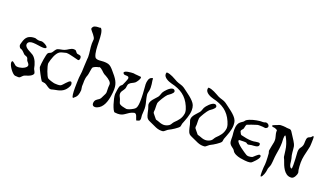

<svg xmlns="http://www.w3.org/2000/svg" viewBox="-74 -1208 3091 1811"><g transform="rotate(20 1471.5 -302.5)"><path d="M145 -401C81 -401 53 -377 38 -319C35 -306 31 -299 31 -291C31 -284 33 -277 41 -266C45 -260 56 -259 63 -255C77 -247 87 -233 99 -222C107 -214 124 -213 133 -205C142 -198 142 -182 148 -173C155 -163 171 -150 171 -136C171 -113 131 -93 97 -89C93 -88 88 -88 84 -88C73 -88 64 -90 58 -94C53 -97 27 -123 19 -123H17C12 -120 10 -114 10 -108C10 -73 64 -4 87 -2C102 -1 111 0 118 0C135 0 137 -5 158 -26C173 -42 229 -42 250 -78C251 -80 251 -82 251 -85C251 -98 235 -118 233 -128C226 -168 210 -218 175 -244C152 -261 88 -281 88 -316V-322C93 -345 114 -352 141 -352C175 -352 218 -341 246 -341C258 -341 268 -343 273 -348C275 -350 275 -352 275 -354C275 -370 230 -393 211 -393C203 -393 196 -392 190 -391H189C174 -391 161 -396 145 -401Z M444 3H451C460 1 469 -3 478 -4C531 -13 572 -23 601 -71C606 -80 614 -93 614 -105V-108C612 -125 606 -131 599 -131C578 -131 542 -75 523 -65C515 -61 503 -60 491 -60C481 -60 471 -61 463 -61C450 -62 400 -77 390 -85C374 -97 341 -189 341 -219C341 -220 342 -222 342 -224C350 -261 371 -330 406 -351C422 -361 449 -364 468 -370H475C506 -370 593 -343 596 -344C606 -347 610 -357 610 -368C610 -380 605 -392 595 -392C593 -395 571 -395 565 -399C556 -404 548 -423 539 -425C533 -426 529 -427 524 -427C493 -427 471 -401 443 -391C422 -383 399 -383 377 -374C360 -366 352 -343 339 -328C329 -316 312 -318 303 -304C293 -287 279 -195 279 -163V-158C279 -149 332 -50 342 -39C347 -35 369 -35 377 -32C400 -23 422 3 444 3Z M782 -410C762 -410 747 -414 740 -426C704 -495 737 -660 695 -702C694 -703 692 -703 689 -703H686C684 -703 683 -700 682 -701C661 -701 629 -701 618 -683C618 -682 607 -670 613 -660C625 -640 667 -604 667 -576C667 -574 667 -571 666 -569C665 -557 664 -546 664 -535C664 -490 675 -447 675 -403C675 -395 674 -387 673 -379C669 -337 670 -295 667 -253C665 -225 659 -197 659 -169C659 -163 657 -127 657 -88C657 -42 660 7 672 7H673C677 6 679 2 682 -1C710 -21 717 -48 720 -86V-89C720 -101 715 -112 715 -124V-129C719 -165 709 -191 730 -243C735 -256 740 -315 747 -324C758 -336 785 -345 801 -347C803 -348 804 -351 806 -351C831 -351 856 -313 873 -304C897 -292 939 -269 950 -244C952 -240 953 -234 953 -229C953 -218 951 -207 951 -199C951 -174 952 -161 952 -153C952 -137 948 -134 923 -83C919 -76 914 -71 909 -67C891 -54 867 -46 867 -9C867 7 877 18 894 18C900 18 907 17 915 14C975 -7 996 -80 1004 -136C1008 -162 1010 -183 1010 -202C1010 -265 987 -299 928 -366C913 -383 897 -401 874 -408C860 -412 844 -413 828 -413C813 -413 796 -410 782 -410Z M1131 -406H1130C1106 -406 1039 -401 1039 -380C1039 -377 1041 -374 1044 -370C1058 -353 1099 -375 1099 -344V-341C1099 -334 1074 -275 1070 -269C1064 -261 1054 -257 1049 -248C1038 -225 1037 -189 1033 -165V-158C1033 -119 1068 -1 1089 2C1101 3 1110 4 1119 4C1188 4 1194 -41 1263 -58H1268C1290 -58 1295 -17 1302 -5C1303 -2 1304 4 1307 3C1314 1 1334 -3 1338 -10C1341 -17 1342 -23 1342 -30C1342 -41 1339 -52 1339 -63C1340 -84 1342 -106 1342 -128C1342 -159 1333 -191 1325 -222C1323 -233 1320 -245 1319 -257C1319 -260 1318 -262 1318 -265C1318 -283 1326 -298 1327 -316C1328 -322 1328 -328 1328 -333C1328 -357 1324 -380 1320 -404C1319 -408 1321 -425 1316 -425H1314C1313 -425 1311 -424 1309 -423C1278 -418 1272 -375 1272 -348C1272 -326 1280 -268 1280 -213V-196C1280 -161 1277 -129 1268 -113C1261 -98 1236 -86 1222 -79C1215 -76 1193 -67 1182 -67H1180C1161 -71 1112 -77 1104 -97C1098 -110 1097 -125 1090 -139C1083 -153 1075 -166 1075 -182C1075 -203 1088 -214 1097 -229L1103 -239C1115 -258 1106 -280 1121 -297C1137 -315 1160 -318 1177 -333C1186 -342 1209 -372 1209 -390C1209 -393 1208 -396 1207 -398C1206 -400 1141 -402 1131 -406Z M1560 14C1565 14 1570 14 1575 13C1589 12 1610 -16 1628 -22C1643 -28 1710 -69 1717 -86C1721 -95 1720 -107 1723 -116C1740 -161 1765 -216 1765 -268C1765 -284 1763 -300 1757 -315C1739 -362 1658 -412 1621 -441C1598 -458 1564 -461 1539 -474C1505 -492 1461 -521 1422 -521V-522C1418 -515 1417 -509 1417 -503C1417 -468 1467 -446 1499 -438C1594 -416 1659 -374 1698 -284C1706 -266 1714 -244 1714 -223C1714 -219 1714 -216 1713 -212C1705 -163 1680 -137 1646 -104C1634 -92 1628 -71 1613 -62C1595 -51 1578 -46 1561 -46C1540 -46 1519 -54 1496 -63C1493 -64 1477 -67 1476 -70C1464 -86 1449 -101 1437 -118C1435 -121 1434 -126 1434 -132C1434 -141 1436 -151 1436 -155C1436 -167 1435 -181 1435 -194C1435 -202 1435 -210 1436 -218C1439 -236 1484 -308 1500 -322C1511 -331 1552 -355 1552 -376C1552 -381 1549 -386 1544 -391C1540 -395 1534 -396 1529 -396C1499 -396 1455 -346 1445 -326C1438 -311 1435 -292 1424 -278C1402 -251 1362 -219 1362 -182C1362 -179 1363 -176 1363 -173C1365 -161 1372 -151 1375 -136C1399 -25 1397 -50 1486 -6C1510 6 1533 14 1560 14Z M1979 14C1984 14 1989 14 1994 13C2008 12 2029 -16 2047 -22C2062 -28 2129 -69 2136 -86C2140 -95 2139 -107 2142 -116C2159 -161 2184 -216 2184 -268C2184 -284 2182 -300 2176 -315C2158 -362 2077 -412 2040 -441C2017 -458 1983 -461 1958 -474C1924 -492 1880 -521 1841 -521V-522C1837 -515 1836 -509 1836 -503C1836 -468 1886 -446 1918 -438C2013 -416 2078 -374 2117 -284C2125 -266 2133 -244 2133 -223C2133 -219 2133 -216 2132 -212C2124 -163 2099 -137 2065 -104C2053 -92 2047 -71 2032 -62C2014 -51 1997 -46 1980 -46C1959 -46 1938 -54 1915 -63C1912 -64 1896 -67 1895 -70C1883 -86 1868 -101 1856 -118C1854 -121 1853 -126 1853 -132C1853 -141 1855 -151 1855 -155C1855 -167 1854 -181 1854 -194C1854 -202 1854 -210 1855 -218C1858 -236 1903 -308 1919 -322C1930 -331 1971 -355 1971 -376C1971 -381 1968 -386 1963 -391C1959 -395 1953 -396 1948 -396C1918 -396 1874 -346 1864 -326C1857 -311 1854 -292 1843 -278C1821 -251 1781 -219 1781 -182C1781 -179 1782 -176 1782 -173C1784 -161 1791 -151 1794 -136C1818 -25 1816 -50 1905 -6C1929 6 1952 14 1979 14Z M2426 10C2441 10 2454 8 2464 2C2468 -1 2524 -51 2524 -77C2524 -83 2521 -88 2515 -90C2514 -91 2513 -91 2512 -91C2495 -91 2460 -50 2452 -47C2444 -44 2429 -41 2416 -41C2408 -41 2399 -43 2394 -46C2371 -60 2277 -120 2277 -148C2277 -155 2282 -156 2287 -156H2289C2301 -156 2315 -157 2329 -157C2336 -157 2343 -157 2350 -156C2358 -154 2363 -144 2374 -144H2377C2387 -145 2397 -149 2407 -150C2427 -152 2478 -149 2478 -178C2478 -181 2478 -185 2476 -189C2474 -194 2467 -196 2459 -196C2444 -196 2423 -191 2414 -190C2408 -190 2401 -189 2394 -189C2357 -189 2323 -197 2285 -206C2278 -208 2268 -231 2265 -238V-241C2265 -251 2282 -264 2285 -273C2289 -286 2289 -303 2298 -315C2300 -317 2383 -346 2393 -348C2401 -350 2409 -350 2417 -350C2427 -350 2437 -349 2446 -349H2447C2454 -349 2463 -346 2471 -346C2473 -346 2476 -346 2478 -347C2492 -353 2497 -361 2497 -369C2497 -384 2481 -398 2462 -398C2449 -392 2440 -391 2431 -391H2414C2410 -391 2406 -391 2401 -390C2364 -386 2311 -374 2280 -354C2271 -349 2267 -337 2258 -331C2239 -318 2221 -308 2213 -286C2206 -268 2204 -250 2204 -231C2204 -213 2206 -195 2208 -178C2209 -172 2209 -167 2209 -161V-140C2209 -123 2210 -107 2217 -94C2227 -77 2242 -70 2257 -57C2267 -49 2271 -34 2281 -27C2305 -7 2343 2 2373 5C2386 7 2407 10 2426 10Z M2589 98H2591C2606 98 2625 39 2625 22C2625 -2 2641 -20 2644 -42C2650 -77 2649 -112 2655 -146C2662 -187 2669 -227 2669 -269C2669 -278 2662 -344 2676 -344H2677C2680 -344 2700 -306 2711 -272C2725 -232 2725 -194 2732 -153C2734 -140 2743 -130 2746 -118C2762 -71 2792 10 2856 10C2860 10 2865 9 2869 9C2891 5 2910 -36 2910 -54V-56C2910 -64 2905 -72 2904 -81C2901 -102 2899 -130 2899 -154C2899 -203 2912 -248 2923 -295C2925 -306 2928 -317 2930 -327C2931 -336 2933 -373 2933 -400C2933 -415 2932 -427 2930 -428H2926C2919 -428 2916 -420 2910 -414C2902 -407 2887 -405 2880 -397C2864 -377 2874 -339 2866 -315C2855 -281 2836 -285 2836 -237C2836 -216 2840 -196 2840 -175C2840 -164 2842 -133 2842 -108C2842 -88 2841 -71 2836 -71H2834C2806 -83 2812 -136 2804 -161C2791 -199 2793 -234 2787 -274C2780 -308 2752 -341 2735 -370C2730 -379 2720 -393 2715 -401C2705 -416 2694 -416 2683 -416H2677C2670 -416 2663 -417 2656 -418C2655 -418 2654 -418 2654 -419C2636 -422 2619 -421 2602 -421C2595 -421 2590 -419 2582 -416C2578 -412 2525 -397 2527 -389C2529 -381 2537 -379 2547 -379C2562 -379 2583 -365 2584 -365V-354C2584 -315 2601 -298 2598 -260C2597 -246 2596 -242 2596 -244C2590 -210 2583 -185 2580 -160V-157C2580 -148 2585 -142 2586 -133C2588 -106 2590 -79 2590 -51C2590 -32 2589 -13 2586 6C2585 13 2584 33 2584 52C2584 75 2585 97 2589 98Z"/></g></svg>

Font: Ancial
Style: Regular
Weight: 400
Designer: Daytona Mess (Anne-Dauphine Borione)
Foundry: Daytona Mess (Anne-Dauphine Borione)
Version: Version 1.000;Glyphs 3.2 (3192)